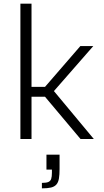

<svg xmlns="http://www.w3.org/2000/svg" viewBox="-20 -763 569 1054"><path d="M92 0V-743H153V-286H227L421 -510H492L276 -263L495 0H422L227 -232H153V0ZM210 271V241Q234 241 245.5 236Q257 231 261 219Q265 207 265 185V168H235V86H307V164Q307 196 303.5 217Q300 238 289.5 250Q279 262 260 266.5Q241 271 210 271Z"/></svg>

Font: Saira Thin Light
Style: Regular
Weight: 300
Version: Version 1.101